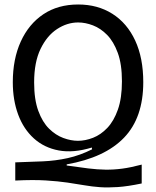

<svg xmlns="http://www.w3.org/2000/svg" viewBox="-20 -693 695 855"><path d="M611 124Q549 137 504.5 140Q460 143 425 140.5Q390 138 355.5 132Q321 126 280 120Q239 114 183.5 110.5Q128 107 48 111V30Q113 28 170.5 25.5Q228 23 282 11Q336 -1 390 -28L389 -36Q307 -11 242 -23Q177 -35 131 -76.5Q85 -118 61 -182.5Q37 -247 37 -327Q37 -430 72.5 -508Q108 -586 173 -629.5Q238 -673 328 -673Q415 -673 480.5 -631.5Q546 -590 582 -512.5Q618 -435 618 -327Q618 -169 532.5 -80Q447 9 277 39V44Q332 52 373 57Q414 62 450 62.5Q486 63 524 58Q562 53 611 40ZM327 -66Q360 -66 394.5 -79.5Q429 -93 458 -123.5Q487 -154 505 -205Q523 -256 523 -331Q523 -407 504.5 -457.5Q486 -508 457 -537.5Q428 -567 394 -580Q360 -593 328 -593Q279 -593 234 -563.5Q189 -534 160.5 -475Q132 -416 132 -326Q132 -250 150.5 -199.5Q169 -149 198.5 -120Q228 -91 262 -78.5Q296 -66 327 -66Z"/></svg>

Font: Bricolage Grotesque 48pt
Style: Regular
Weight: 400
Designer: Mathieu Triay
Foundry: Atelier Triay
Version: Version 1.000; ttfautohint (v1.8.4.7-5d5b);gftools[0.9.32]